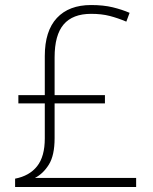

<svg xmlns="http://www.w3.org/2000/svg" viewBox="-20 -743 610 763"><path d="M342 -723Q391 -723 428 -714Q465 -705 495 -692L482 -657Q449 -671 416.5 -679.5Q384 -688 342 -688Q269 -688 233 -646Q197 -604 197 -515V-365H397V-332H197V-194Q197 -126 174.5 -89.5Q152 -53 119 -36H521V0H40V-33Q97 -44 127.5 -82.5Q158 -121 158 -193V-332H53V-365H158V-520Q158 -620 206 -671.5Q254 -723 342 -723Z"/></svg>

Font: Noto Sans Lao UI ExtLt
Style: Regular
Weight: 200
Designer: Monotype Design Team
Foundry: Monotype Imaging Inc.
Version: Version 2.000; ttfautohint (v1.8.4.7-5d5b)